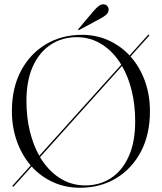

<svg xmlns="http://www.w3.org/2000/svg" viewBox="-20 -874 762 904"><path d="M39.5 4Q37.5 1.5 40 -1L124.5 -95Q83 -143.5 59.5 -209Q36 -274.5 36 -351.5Q36 -460 78.8 -540.5Q121.5 -621 196 -665.5Q270.5 -710 366 -710Q433.5 -710 490.5 -684.2Q547.5 -658.5 590 -613L677 -709.5Q679 -713 682 -710Q684.5 -707.5 681.5 -705L594.5 -608Q637.5 -560 661.8 -493.8Q686 -427.5 686 -350Q686 -241 643.5 -160.2Q601 -79.5 526.8 -34.8Q452.5 10 356.5 10Q287.5 10 229.5 -16.5Q171.5 -43 129 -90L44.5 4Q42 6.5 39.5 4ZM104.5 -399Q104.5 -322 120.5 -256.5Q136.5 -191 165 -140.5L551 -569.5Q514 -630.5 460.2 -664.8Q406.5 -699 341.5 -699Q273 -699 219.5 -664.2Q166 -629.5 135.2 -562.5Q104.5 -495.5 104.5 -399ZM616.5 -303Q616.5 -380.5 600.2 -446.5Q584 -512.5 554.5 -563.5L168.5 -134Q206 -71.5 260.5 -36.2Q315 -1 381.5 -1Q450 -1 503 -35.8Q556 -70.5 586.2 -137.8Q616.5 -205 616.5 -303ZM420.5 -822Q434 -837.5 445.5 -846.2Q457 -855 469 -853.5Q480.5 -852.5 486.5 -844Q492.5 -835.5 491.5 -827Q490 -812.5 478.5 -803.2Q467 -794 451.5 -786L354 -733.5Q350 -731 348.5 -733Q347 -735.5 350 -738.5Z"/></svg>

Font: Fraunces 144pt Light
Style: Regular
Weight: 300
Version: Version 1.000;[b76b70a41]